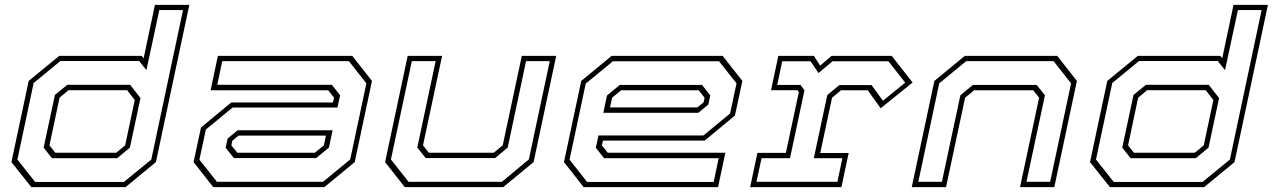

<svg xmlns="http://www.w3.org/2000/svg" viewBox="-20 -770 5237 790"><path d="M496.5 0H109L27 -103L98 -437L223.5 -540H563L571 -530.5L617.5 -750H759L621.5 -103ZM490 -21.5 602.5 -113.5 733 -728.5H635.5L582.5 -481.5L552.5 -519H228.5L118.5 -428.5L51.5 -113.5L124.5 -21.5ZM462 -119H194L159.5 -162.5L206 -379.5L257 -421H515.5L558 -366.5L514.5 -162.5ZM458 -141.5 495 -172 534.5 -358.5 503 -399H262L225 -368L183.5 -172L207.5 -141.5Z M857.5 0 776.5 -103 807 -245.5 931.5 -348.5H1350L1354.5 -368L1330.5 -398.5H846.5L876.5 -540H1429.5L1510.5 -437L1439.5 -103L1314.5 0ZM872.5 -22H1309L1421 -114L1487.5 -427L1415.5 -518.5H894.5L874 -421H1345.5L1379.5 -378L1368.5 -327.5H937L827 -237L800.5 -113ZM942.5 -119.5 908.5 -162 916.5 -200 957.5 -234H1348.5L1333.5 -163L1281 -119.5ZM956.5 -141.5H1275.5L1312.5 -172L1321 -212H961.5L936 -191L932 -172Z M1645.5 0 1564.5 -103 1657.5 -540H1799L1720.5 -172L1744.5 -141.5H2011.5L2048.5 -172L2127 -540H2268.5L2175.5 -103L2050.5 0ZM1661 -22H2045L2156 -114L2242 -518.5H2144.5L2069 -163L2017 -119.5H1731.5L1697 -163L1772.5 -518.5H1674.5L1588.5 -114Z M2953.5 -540 3034.5 -437 3004 -294.5 2879.5 -191.5H2461L2456.5 -172L2480.5 -141.5H2964.5L2934.5 0H2381.5L2300.5 -103L2371.5 -437L2496.5 -540ZM2938.5 -518H2502L2390 -426L2323.5 -113L2395.5 -21.5H2916.5L2937 -119H2465.5L2431.5 -162L2442.5 -212.5H2874L2984 -303L3010.5 -427ZM2868.5 -420.5 2902.5 -378 2894.5 -340 2853.5 -306H2462.5L2477.5 -377L2530 -420.5ZM2854.5 -398.5H2535.5L2498.5 -368L2490 -328H2849.5L2875 -349L2879 -368Z M3066.5 0 3096.5 -141H3213.5L3267 -391.5L3261 -399H3152.5L3182.5 -540H3329L3354.5 -500L3401.5 -540H3649L3735 -430.5L3603.5 -324.5L3550.5 -398.5H3440.5L3403.5 -368L3355 -140.5H3472L3442 0ZM3092.5 -22H3425.5L3446 -119H3328.5L3384 -379L3433.5 -420H3566L3613 -355.5L3704.5 -430L3635.5 -518H3405.5L3348 -469.5L3315 -518H3198.5L3178 -420.5H3274L3290 -398L3230.5 -119H3113.5Z M3731.5 0 3824.5 -437 3949.5 -540H4330L4411 -437L4318 0H4177L4255.5 -368L4231.5 -398.5H3988L3951 -368L3872.5 0ZM3758.5 -22H3855.5L3931.5 -378L3983 -420.5H4245.5L4279.5 -378L4203.5 -22H4301L4387 -427L4315 -518.5H3955.5L3844.5 -427Z M4934.5 0H4547L4465 -103L4536 -437L4661.5 -540H5001L5009 -530.5L5055.5 -750H5197L5059.5 -103ZM4928 -21.5 5040.5 -113.5 5171 -728.5H5073.5L5020.5 -481.5L4990.5 -519H4666.5L4556.5 -428.5L4489.5 -113.5L4562.5 -21.5ZM4900 -119H4632L4597.5 -162.5L4644 -379.5L4695 -421H4953.5L4996 -366.5L4952.5 -162.5ZM4896 -141.5 4933 -172 4972.5 -358.5 4941 -399H4700L4663 -368L4621.5 -172L4645.5 -141.5Z"/></svg>

Font: Tourney Expanded ExtraLight
Style: Italic
Weight: 200
Width: 7
Italic angle: -12°
Designer: Tyler Finck
Foundry: Etcetera Type Co
Version: Version 1.010; ttfautohint (v1.8.3)